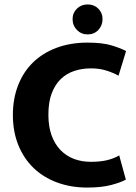

<svg xmlns="http://www.w3.org/2000/svg" viewBox="-20 -834 614 865"><path d="M389 -105Q434 -105 465 -113Q496 -121 517 -134L547 -25Q527 -13 482.5 -1Q438 11 373 11Q299 11 237 -12Q175 -35 131 -77.5Q87 -120 62.5 -180.5Q38 -241 38 -316Q38 -389 61.5 -449.5Q85 -510 128.5 -552.5Q172 -595 234.5 -618.5Q297 -642 375 -642Q441 -642 482.5 -629.5Q524 -617 548 -604L514 -493Q491 -506 459.5 -516Q428 -526 390 -526Q350 -526 315 -514.5Q280 -503 254 -478Q228 -453 213 -413.5Q198 -374 198 -317Q198 -264 212.5 -224Q227 -184 253 -157.5Q279 -131 313.5 -118Q348 -105 389 -105ZM307 -748Q307 -776 326.5 -795Q346 -814 375 -814Q404 -814 423 -795Q442 -776 442 -748Q442 -719 423 -699Q404 -679 375 -679Q346 -679 326.5 -699Q307 -719 307 -748Z"/></svg>

Font: Mukta Vaani ExtraBold
Style: Regular
Weight: 800
Designer: Noopur Datye, Girish Dalvi, Yashodeep Gholap, Pallavi Karambelkar
Foundry: Ek Type
Version: Version 2.538;PS 1.000;hotconv 16.6.51;makeotf.lib2.5.65220;